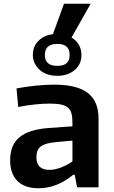

<svg xmlns="http://www.w3.org/2000/svg" viewBox="-20 -998 607 1023"><path d="M186 5Q111 5 72.5 -34Q34 -73 34 -145Q34 -225 83.5 -266.5Q133 -308 239 -316L366 -325V-343Q366 -373 361 -392.5Q356 -412 342.5 -424Q329 -436 305.5 -441Q282 -446 245 -446Q210 -446 166 -441.5Q122 -437 77 -428L68 -527Q180 -547 269 -547Q390 -547 447.5 -503Q505 -459 505 -366V0H391L378 -67H370Q283 5 186 5ZM285 -594Q257 -594 233 -602Q209 -610 192 -625Q175 -640 165 -660.5Q155 -681 155 -705Q155 -750 184.5 -780Q214 -810 262 -816L321 -978H463L361 -798Q386 -784 400 -759.5Q414 -735 414 -705Q414 -656 378 -625Q342 -594 285 -594ZM243 -93Q273 -93 306 -106Q339 -119 366 -138V-249L281 -241Q221 -236 197.5 -218Q174 -200 174 -160Q174 -93 243 -93ZM285 -647Q320 -647 335.5 -662Q351 -677 351 -705Q351 -734 335.5 -749Q320 -764 285 -764Q219 -764 219 -705Q219 -647 285 -647Z"/></svg>

Font: Encode Sans Normal
Style: SemiBold
Weight: 600
Designer: Pablo Impallari, Andres Torresi
Foundry: Pablo Impallari, Andres Torresi
Version: Version 1.000; ttfautohint (v1.00) -l 8 -r 50 -G 200 -x 14 -